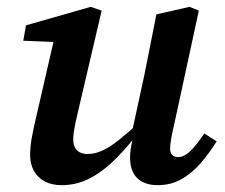

<svg xmlns="http://www.w3.org/2000/svg" viewBox="-20 -527 658 561"><path d="M160 14Q131 14 110.5 3Q90 -8 79 -28Q68 -48 68 -74Q68 -99 73.5 -128Q79 -157 85 -182L143 -434L170 -403L48 -408L56 -453L245 -507L277 -496L208 -201Q204 -185 201 -170.5Q198 -156 196 -143.5Q194 -131 194 -119Q194 -99 205 -88Q216 -77 235 -77Q257 -77 279 -87Q301 -97 328 -118.5Q355 -140 391 -173L397 -125H373Q339 -82 305.5 -51Q272 -20 236.5 -3Q201 14 160 14ZM441 14Q402 14 381 -6.5Q360 -27 360 -67Q360 -81 362.5 -95.5Q365 -110 369 -129H363L402 -309Q411 -353 419.5 -397Q428 -441 437 -485L534 -507L561 -496L488 -159Q483 -139 480 -121Q477 -103 477 -92Q477 -81 483 -74.5Q489 -68 500 -68Q517 -68 534 -83.5Q551 -99 577 -137L613 -114Q592 -80 567 -51Q542 -22 511 -4Q480 14 441 14Z"/></svg>

Font: Source Serif 4 SemiBold
Style: Italic
Weight: 600
Italic angle: -12°
Designer: Frank Grießhammer
Foundry: Adobe Systems Incorporated
Version: Version 4.004;hotconv 1.0.116;makeotfexe 2.5.65601